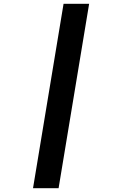

<svg xmlns="http://www.w3.org/2000/svg" viewBox="-20 -843 640 1006"><path d="M153 143 313 -823H447L287 143Z"/></svg>

Font: Iosevka SS04 XBd Ex
Style: Italic
Weight: 800
Width: 7
Italic angle: -9°
Monospace: yes
Designer: Belleve Invis
Foundry: Belleve Invis
Version: Version 19.0.0; ttfautohint (v1.8.4)